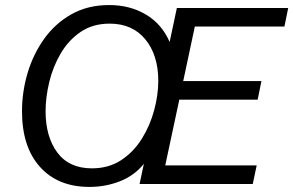

<svg xmlns="http://www.w3.org/2000/svg" viewBox="-20 -735 1171 767"><path d="M337.4 11.7Q211.4 11.7 139.6 -68.4Q67.9 -148.4 67.9 -290.5Q67.9 -368.2 90.3 -443.6Q112.8 -519 156.7 -580.3Q200.7 -641.6 265.6 -678.2Q330.6 -714.8 416 -714.8Q499 -714.8 562.7 -677Q626.5 -639.2 657.7 -567.4L686.5 -703.1H1131.3L1116.2 -628.9H758.3L711.9 -411.1H1024.4L1009.3 -336.9H696.3L640.1 -74.2H1005.4L989.7 0H537.6L554.7 -80.6Q517.1 -33.7 459.5 -11Q401.9 11.7 337.4 11.7ZM162.1 -290.5Q162.1 -189 209 -125.7Q255.9 -62.5 347.2 -62.5Q414.6 -62.5 464.4 -95.5Q514.2 -128.4 546.9 -181.2Q579.6 -233.9 595.9 -294.9Q612.3 -356 612.3 -411.6Q612.3 -515.1 560.5 -577.9Q508.8 -640.6 418 -640.6Q350.6 -640.6 302 -607.4Q253.4 -574.2 222.4 -521.2Q191.4 -468.3 176.8 -407.2Q162.1 -346.2 162.1 -290.5Z"/></svg>

Font: Schibsted Grotesk
Style: Italic
Weight: 400
Italic angle: -12°
Designer: Bakken & Baeck AS, Henrik Kongsvoll
Foundry: Schibsted ASA
Version: Version 1.100; ttfautohint (v1.8.4.7-5d5b);gftools[0.9.25]